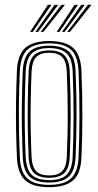

<svg xmlns="http://www.w3.org/2000/svg" viewBox="-20 -779 412 806"><path d="M186.5 6.8Q117 6.8 85.5 -22.4Q54 -51.5 51 -118.8Q48.5 -176.8 47.5 -235Q46.5 -293.2 47.4 -354.1Q48.2 -415 51 -480.8Q54 -550.8 87 -578.8Q120 -606.8 186.5 -606.8Q254.5 -606.8 286.8 -578.1Q319 -549.5 322 -480.2Q325.8 -386.2 325.8 -295.2Q325.8 -204.2 322 -118.8Q319 -48.8 285.9 -21Q252.8 6.8 186.5 6.8ZM186.5 -3Q248 -3 277.4 -29.4Q306.8 -55.8 309.8 -119.2Q313.2 -199.8 313.5 -289.8Q313.8 -379.8 309.8 -480Q307 -544.5 277.4 -570.8Q247.8 -597 186.5 -597Q124.2 -597 95.1 -570.2Q66 -543.5 63.2 -480Q60.5 -413.5 59.6 -353Q58.8 -292.5 59.8 -235Q60.8 -177.5 63.2 -119.2Q65.8 -56.5 95 -29.8Q124.2 -3 186.5 -3ZM186.5 -12.8Q129.5 -12.8 103.9 -37.8Q78.2 -62.8 75.5 -119.8Q73 -179.2 72 -236.6Q71 -294 71.9 -353.6Q72.8 -413.2 75.5 -479.5Q78.2 -538.2 104.6 -562.8Q131 -587.2 186.5 -587.2Q241 -587.2 268 -563.4Q295 -539.5 297.2 -479.5Q300 -417.2 300.8 -357.2Q301.5 -297.2 300.8 -238.2Q300 -179.2 297.2 -120Q295 -61 268.1 -36.9Q241.2 -12.8 186.5 -12.8ZM186.5 -22.8Q237 -22.8 259.9 -45.5Q282.8 -68.2 285 -120.8Q288.8 -208 288.9 -293.2Q289 -378.5 285 -479Q282.8 -533.8 258.8 -555.5Q234.8 -577.2 186.5 -577.2Q136 -577.2 113.1 -554.4Q90.2 -531.5 87.8 -478.8Q85.2 -415.2 84.2 -356.9Q83.2 -298.5 84.1 -240.6Q85 -182.8 87.8 -120Q90.2 -67 113.6 -44.9Q137 -22.8 186.5 -22.8ZM186.5 -32.8Q142.5 -32.8 122.4 -53.1Q102.2 -73.5 100.2 -120Q97.8 -181 96.8 -238.1Q95.8 -295.2 96.6 -354.1Q97.5 -413 100.2 -478.5Q102.2 -527 122.9 -547.1Q143.5 -567.2 186.5 -567.2Q230.5 -567.2 250.6 -546.8Q270.8 -526.2 272.8 -478.2Q277 -376 276.6 -290.8Q276.2 -205.5 272.8 -121Q270.8 -73 250.4 -52.9Q230 -32.8 186.5 -32.8ZM186.5 -42.5Q224 -42.5 241.4 -60.8Q258.8 -79 260.5 -121.2Q264.2 -209.8 264.4 -292.8Q264.5 -375.8 260.5 -477.8Q258.8 -520.2 241.6 -538.9Q224.5 -557.5 186.5 -557.5Q148.8 -557.5 131.6 -539.1Q114.5 -520.8 112.5 -478.5Q110 -413 109 -354.6Q108 -296.2 108.9 -239.2Q109.8 -182.2 112.5 -120.2Q114.5 -79.2 131.6 -60.9Q148.8 -42.5 186.5 -42.5ZM106.2 -645 181 -758.8H195.8L117.8 -645ZM128.2 -645 209.2 -758.8H224.2L139.8 -645ZM150.5 -645 237.8 -758.8H252.8L162 -645ZM218 -645 292.8 -758.8H307.5L229.5 -645ZM240 -645 321 -758.8H335.8L251.5 -645ZM262 -645 349.2 -758.8H364.2L273.5 -645Z"/></svg>

Font: Big Shoulders Inline Text Thin Light
Style: Regular
Weight: 300
Version: Version 2.002